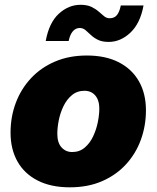

<svg xmlns="http://www.w3.org/2000/svg" viewBox="-20 -778 659 808"><path d="M273.9 10.3Q194.8 10.3 138.9 -18.1Q83 -46.4 53.7 -98.1Q24.4 -149.9 24.4 -219.7Q24.4 -286.6 46.6 -345.5Q68.8 -404.3 110.6 -449Q152.3 -493.7 211.7 -519Q271 -544.4 345.7 -544.4Q424.3 -544.4 480 -515.9Q535.6 -487.3 564.9 -435.5Q594.2 -383.8 594.2 -314Q594.2 -249 573 -190.4Q551.8 -131.8 510.5 -86.7Q469.2 -41.5 409.7 -15.6Q350.1 10.3 273.9 10.3ZM283.7 -138.2Q314.5 -138.2 336.4 -156.7Q358.4 -175.3 371.8 -203.9Q385.3 -232.4 391.6 -263.7Q397.9 -294.9 397.9 -320.8Q397.9 -345.7 389.9 -362.3Q381.8 -378.9 367.9 -387.5Q354 -396 335.9 -396Q304.7 -396 282.7 -377.7Q260.7 -359.4 247.1 -331.1Q233.4 -302.7 227.3 -271.7Q221.2 -240.7 221.2 -214.8Q221.2 -177.2 239 -157.7Q256.8 -138.2 283.7 -138.2ZM437.5 -601.6Q409.7 -601.6 392.1 -610.4Q374.5 -619.1 362.3 -630.9Q350.1 -642.6 339.6 -651.4Q329.1 -660.2 315.4 -660.2Q298.3 -660.2 286.4 -646.2Q274.4 -632.3 269 -605.5H172.4Q186.5 -682.6 227.5 -720.2Q268.6 -757.8 318.8 -757.8Q346.2 -757.8 364.3 -749.3Q382.3 -740.7 395 -729.5Q407.7 -718.3 418.2 -709.7Q428.7 -701.2 441.4 -701.2Q461.9 -701.2 472.7 -715.3Q483.4 -729.5 488.3 -754.9H584Q570.3 -679.7 528.8 -640.6Q487.3 -601.6 437.5 -601.6Z"/></svg>

Font: Inter 20pt Black
Style: Italic
Weight: 900
Italic angle: -9.3988°
Version: Version 4.001;git-66647c0bb